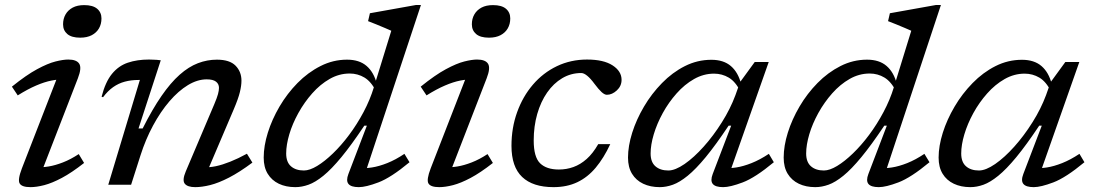

<svg xmlns="http://www.w3.org/2000/svg" viewBox="-20 -760 4502 790"><path d="M70 -67 223.5 -462 242 -433Q220 -434 191.8 -428.5Q163.5 -423 129 -408.2Q94.5 -393.5 53 -367.5L29 -403.5Q88.5 -451.5 132.5 -475.2Q176.5 -499 208.2 -507Q240 -515 261 -515Q295 -515 306 -497.8Q317 -480.5 300.5 -438L147 -42L129 -72Q152 -70.5 179.8 -75Q207.5 -79.5 239 -91.8Q270.5 -104 304 -126L326 -89.5Q275 -49.5 234.5 -28Q194 -6.5 162 1.8Q130 10 105.5 10Q70 10 61 -5Q52 -20 70 -67ZM239.5 -660Q239.5 -683 249.8 -700.8Q260 -718.5 279.2 -728.8Q298.5 -739 326.5 -739Q362 -739 379.8 -724Q397.5 -709 397.5 -684Q397.5 -661 387.2 -643.2Q377 -625.5 357.5 -615.2Q338 -605 310 -605Q274.5 -605 257 -620Q239.5 -635 239.5 -660Z M404 -360 398 -362Q413.5 -422.5 440.5 -455.8Q467.5 -489 505.8 -502Q544 -515 593 -515Q601 -515 608.8 -514.5Q616.5 -514 624.8 -513.8Q633 -513.5 641.5 -512L550 -231.5H567Q607 -311 644.5 -365.2Q682 -419.5 719.2 -452.5Q756.5 -485.5 794.5 -500Q832.5 -514.5 872.5 -514.5Q925 -514.5 949.2 -489.8Q973.5 -465 973.5 -428Q973.5 -408 967 -381Q960.5 -354 941.5 -309.5L827.5 -42L818 -72Q841.5 -70.5 868.5 -76.2Q895.5 -82 927.5 -94.8Q959.5 -107.5 996 -127.5L1018.5 -91Q965.5 -51.5 922.2 -29.2Q879 -7 844.8 1.5Q810.5 10 783.5 10Q751.5 10 740.2 -4.2Q729 -18.5 744.5 -55L862 -332Q873 -358 877 -373Q881 -388 881 -398.5Q881 -414.5 868.8 -424Q856.5 -433.5 830.5 -433.5Q792.5 -433.5 753.2 -409.8Q714 -386 677.2 -343.2Q640.5 -300.5 609.8 -243.5Q579 -186.5 558 -120.5L519.5 0H425.5L555.5 -431Q554.5 -431 553 -431Q551.5 -431 550.5 -431Q519.5 -431 493.5 -424Q467.5 -417 445.5 -401.5Q423.5 -386 404 -360Z M1527.5 -384Q1507.5 -424 1479.8 -440.8Q1452 -457.5 1419 -457.5Q1375.5 -457.5 1336.5 -435.2Q1297.5 -413 1264.8 -376Q1232 -339 1207.8 -295.2Q1183.5 -251.5 1170.5 -207.8Q1157.5 -164 1157.5 -128.5Q1157.5 -93 1177.2 -75.8Q1197 -58.5 1230.5 -58.5Q1254 -58.5 1285 -77.2Q1316 -96 1350 -128.8Q1384 -161.5 1416.5 -205Q1449 -248.5 1475.8 -298.8Q1502.5 -349 1518.5 -401.5L1590 -633.5Q1581 -637.5 1564 -644.8Q1547 -652 1528 -659.8Q1509 -667.5 1494.5 -673L1502 -705.5L1692 -739.5H1712L1479.5 -38L1458.5 -69Q1481.5 -66.5 1510.5 -71Q1539.5 -75.5 1573.5 -89Q1607.5 -102.5 1644 -127L1665 -92.5Q1588.5 -29 1537 -9.5Q1485.5 10 1456.5 10Q1424.5 10 1413.8 -3.2Q1403 -16.5 1413.5 -44L1489.5 -243H1479Q1426 -163.5 1384.8 -113.5Q1343.5 -63.5 1310.5 -36.8Q1277.5 -10 1249.5 0Q1221.5 10 1195 10Q1156.5 10 1127.2 -4Q1098 -18 1081.5 -45Q1065 -72 1065 -111.5Q1065 -159.5 1082 -214Q1099 -268.5 1130.2 -321.8Q1161.5 -375 1204.2 -418.5Q1247 -462 1298.8 -488.2Q1350.5 -514.5 1408 -514.5Q1458.5 -514.5 1488.5 -488.5Q1518.5 -462.5 1530.5 -414.5Z M1752 -67 1905.5 -462 1924 -433Q1902 -434 1873.8 -428.5Q1845.5 -423 1811 -408.2Q1776.5 -393.5 1735 -367.5L1711 -403.5Q1770.5 -451.5 1814.5 -475.2Q1858.5 -499 1890.2 -507Q1922 -515 1943 -515Q1977 -515 1988 -497.8Q1999 -480.5 1982.5 -438L1829 -42L1811 -72Q1834 -70.5 1861.8 -75Q1889.5 -79.5 1921 -91.8Q1952.5 -104 1986 -126L2008 -89.5Q1957 -49.5 1916.5 -28Q1876 -6.5 1844 1.8Q1812 10 1787.5 10Q1752 10 1743 -5Q1734 -20 1752 -67ZM1921.5 -660Q1921.5 -683 1931.8 -700.8Q1942 -718.5 1961.2 -728.8Q1980.5 -739 2008.5 -739Q2044 -739 2061.8 -724Q2079.5 -709 2079.5 -684Q2079.5 -661 2069.2 -643.2Q2059 -625.5 2039.5 -615.2Q2020 -605 1992 -605Q1956.5 -605 1939 -620Q1921.5 -635 1921.5 -660Z M2371.5 -459.5Q2329 -459.5 2293.2 -438.2Q2257.5 -417 2231.2 -379.2Q2205 -341.5 2190.5 -291Q2176 -240.5 2176 -182Q2176 -114 2202.2 -88.2Q2228.5 -62.5 2279.5 -62.5Q2311 -62.5 2339.5 -72.8Q2368 -83 2393.8 -105.8Q2419.5 -128.5 2441.5 -167H2491Q2464.5 -110 2431.2 -70.2Q2398 -30.5 2355.2 -10.2Q2312.5 10 2257.5 10Q2172.5 10 2128.5 -31.8Q2084.5 -73.5 2084.5 -160Q2084.5 -234 2107.8 -298.5Q2131 -363 2172.8 -411.8Q2214.5 -460.5 2271.5 -487.8Q2328.5 -515 2395.5 -515Q2463.5 -515 2500.5 -491Q2537.5 -467 2537.5 -431.5Q2537.5 -406 2518 -388Q2498.5 -370 2477 -370Q2467.5 -370 2455.2 -381.2Q2443 -392.5 2426.5 -414.5Q2410 -437 2396.2 -448.2Q2382.5 -459.5 2371.5 -459.5Z M2912.5 -44 2988.5 -243H2978Q2925 -163.5 2883.8 -113.5Q2842.5 -63.5 2809.5 -36.8Q2776.5 -10 2748.8 0Q2721 10 2694.5 10Q2656 10 2626.5 -4Q2597 -18 2580.5 -45Q2564 -72 2564 -111.5Q2564 -159 2581.2 -213.8Q2598.5 -268.5 2629.8 -321.5Q2661 -374.5 2703.8 -418.2Q2746.5 -462 2798 -488Q2849.5 -514 2907 -514Q2957.5 -514 2987.5 -488Q3017.5 -462 3029.5 -414L3026.5 -383.5Q3006.5 -424 2978.8 -440.5Q2951 -457 2918 -457Q2875 -457 2835.8 -434.8Q2796.5 -412.5 2763.8 -375.5Q2731 -338.5 2707 -294.8Q2683 -251 2670 -207.5Q2657 -164 2657 -128.5Q2657 -93 2676.8 -75.8Q2696.5 -58.5 2730 -58.5Q2758 -58.5 2796.8 -85.2Q2835.5 -112 2875.5 -156.8Q2915.5 -201.5 2950.2 -256.8Q2985 -312 3006 -368.5L3025 -422L3085.5 -505H3143L2978.5 -38L2957.5 -69Q2980.5 -66.5 3009.5 -71Q3038.5 -75.5 3072.5 -89Q3106.5 -102.5 3143.5 -127L3164 -92.5Q3087.5 -29 3036 -9.5Q2984.5 10 2955.5 10Q2923.5 10 2912.8 -3.2Q2902 -16.5 2912.5 -44Z M3667 -384Q3647 -424 3619.2 -440.8Q3591.5 -457.5 3558.5 -457.5Q3515 -457.5 3476 -435.2Q3437 -413 3404.2 -376Q3371.5 -339 3347.2 -295.2Q3323 -251.5 3310 -207.8Q3297 -164 3297 -128.5Q3297 -93 3316.8 -75.8Q3336.5 -58.5 3370 -58.5Q3393.5 -58.5 3424.5 -77.2Q3455.5 -96 3489.5 -128.8Q3523.5 -161.5 3556 -205Q3588.5 -248.5 3615.2 -298.8Q3642 -349 3658 -401.5L3729.5 -633.5Q3720.5 -637.5 3703.5 -644.8Q3686.5 -652 3667.5 -659.8Q3648.5 -667.5 3634 -673L3641.5 -705.5L3831.5 -739.5H3851.5L3619 -38L3598 -69Q3621 -66.5 3650 -71Q3679 -75.5 3713 -89Q3747 -102.5 3783.5 -127L3804.5 -92.5Q3728 -29 3676.5 -9.5Q3625 10 3596 10Q3564 10 3553.2 -3.2Q3542.5 -16.5 3553 -44L3629 -243H3618.5Q3565.5 -163.5 3524.2 -113.5Q3483 -63.5 3450 -36.8Q3417 -10 3389 0Q3361 10 3334.5 10Q3296 10 3266.8 -4Q3237.5 -18 3221 -45Q3204.5 -72 3204.5 -111.5Q3204.5 -159.5 3221.5 -214Q3238.5 -268.5 3269.8 -321.8Q3301 -375 3343.8 -418.5Q3386.5 -462 3438.2 -488.2Q3490 -514.5 3547.5 -514.5Q3598 -514.5 3628 -488.5Q3658 -462.5 3670 -414.5Z M4190.5 -44 4266.5 -243H4256Q4203 -163.5 4161.8 -113.5Q4120.5 -63.5 4087.5 -36.8Q4054.5 -10 4026.8 0Q3999 10 3972.5 10Q3934 10 3904.5 -4Q3875 -18 3858.5 -45Q3842 -72 3842 -111.5Q3842 -159 3859.2 -213.8Q3876.5 -268.5 3907.8 -321.5Q3939 -374.5 3981.8 -418.2Q4024.5 -462 4076 -488Q4127.5 -514 4185 -514Q4235.5 -514 4265.5 -488Q4295.5 -462 4307.5 -414L4304.5 -383.5Q4284.5 -424 4256.8 -440.5Q4229 -457 4196 -457Q4153 -457 4113.8 -434.8Q4074.5 -412.5 4041.8 -375.5Q4009 -338.5 3985 -294.8Q3961 -251 3948 -207.5Q3935 -164 3935 -128.5Q3935 -93 3954.8 -75.8Q3974.5 -58.5 4008 -58.5Q4036 -58.5 4074.8 -85.2Q4113.5 -112 4153.5 -156.8Q4193.5 -201.5 4228.2 -256.8Q4263 -312 4284 -368.5L4303 -422L4363.5 -505H4421L4256.5 -38L4235.5 -69Q4258.5 -66.5 4287.5 -71Q4316.5 -75.5 4350.5 -89Q4384.5 -102.5 4421.5 -127L4442 -92.5Q4365.5 -29 4314 -9.5Q4262.5 10 4233.5 10Q4201.5 10 4190.8 -3.2Q4180 -16.5 4190.5 -44Z"/></svg>

Font: Newsreader 7pt
Style: Italic
Weight: 400
Italic angle: -17°
Designer: Hugues Gentile
Foundry: Production Type
Version: Version 1.003